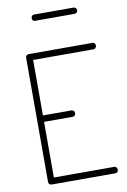

<svg xmlns="http://www.w3.org/2000/svg" viewBox="-101 -1000 700 1060"><g transform="rotate(-10 249.0 -470.5)"><path d="M119 -384H279Q287 -384 291.5 -378.5Q296 -373 296 -365Q296 -359 292 -353.5Q288 -348 279 -348H119V-36H457Q465 -36 469.5 -30.5Q474 -25 474 -17Q474 -11 470 -5.5Q466 0 457 0H101Q94 0 88.5 -4.5Q83 -9 83 -18V-713Q83 -722 88.5 -726.5Q94 -731 101 -731H457Q466 -731 470 -725.5Q474 -720 474 -714Q474 -706 469.5 -700.5Q465 -695 457 -695H119ZM151 -923Q151 -931 155.5 -936Q160 -941 168 -941H388Q395 -941 400.5 -936Q406 -931 406 -923Q406 -915 400.5 -910.5Q395 -906 388 -906H168Q151 -906 151 -923Z"/></g></svg>

Font: AkaAcidDosis
Style: ExtraLight
Weight: 250
Designer: Edgar Tolentino, Pablo Impallari, Igino Marini, Aka-Acid
Foundry: Edgar Tolentino, Pablo Impallari, Igino Marini, Aka-Acid
Version: Version 1.007